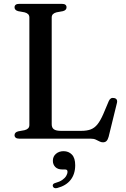

<svg xmlns="http://www.w3.org/2000/svg" viewBox="-20 -720 654 997"><path d="M306.5 -662 273.5 -656Q261.5 -653 255 -646.5Q248.5 -640 248.5 -629V-75Q248.5 -56.5 260 -48.5Q271.5 -40.5 296 -40.5H402Q431 -40.5 451 -48Q471 -55.5 486.2 -74.5Q501.5 -93.5 516.5 -128L545 -195.5Q549.5 -205.5 556.2 -209.2Q563 -213 572 -211Q582 -209.5 586 -202.8Q590 -196 587 -184.5L544 -9.5Q540 5 533.2 12Q526.5 19 514.5 19Q505 19 496.2 14.2Q487.5 9.5 477 4.8Q466.5 0 450 0H80Q67.5 0 61.5 -5Q55.5 -10 55.5 -18Q55.5 -33 74.5 -38L107.5 -44Q119.5 -47 126 -53.5Q132.5 -60 132.5 -71V-629Q132.5 -640 126 -646.5Q119.5 -653 107.5 -656L74.5 -662Q55.5 -667 55.5 -682Q55.5 -690.5 61.5 -695.2Q67.5 -700 80 -700H301Q314 -700 319.8 -695.2Q325.5 -690.5 325.5 -682Q325.5 -667 306.5 -662ZM304 160Q279.5 160 267 147Q254.5 134 254.5 115Q254.5 92.5 270.5 78.8Q286.5 65 310 65Q336.5 65 353.5 82.8Q370.5 100.5 370.5 138Q370.5 183.5 346.8 214Q323 244.5 276.5 256.5Q267.5 258.5 262 256Q256.5 253.5 254.5 247.5Q252.5 241.5 255.8 236.8Q259 232 267.5 230Q289.5 224 303.2 214.5Q317 205 323.8 193.5Q330.5 182 330.5 171.5Q330.5 160 318 160Z"/></svg>

Font: Fraunces
Style: Regular
Weight: 400
Version: Version 1.000;[b76b70a41]